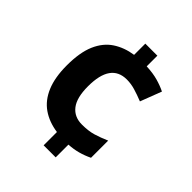

<svg xmlns="http://www.w3.org/2000/svg" viewBox="-204 -847 980 980"><g transform="rotate(45 286.0 -357.0)"><path d="M362 -647Q409 -645 444.5 -635Q480 -625 508 -611L464 -496Q429 -510 398.5 -519Q368 -528 338 -528Q280 -528 251 -487Q222 -446 222 -363Q222 -281 252.5 -242Q283 -203 338 -203Q385 -203 418.5 -213Q452 -223 491 -240V-116Q460 -101 428.5 -92.5Q397 -84 362 -82V10H275V-86Q211 -95 165 -127Q119 -159 94.5 -217.5Q70 -276 70 -362Q70 -456 95.5 -514.5Q121 -573 167.5 -603.5Q214 -634 275 -643V-724H362Z"/></g></svg>

Font: Noto Naskh Arabic
Style: Regular
Weight: 400
Designer: Monotype Design Team, David Williams, Mohamad Dakak and Nizar Qandah
Foundry: Monotype Imaging Inc.
Version: Version 2.013